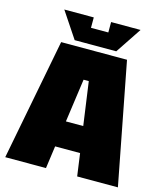

<svg xmlns="http://www.w3.org/2000/svg" viewBox="-127 -975 914 1070"><g transform="rotate(15 330.0 -440.0)"><path d="M5 0 140 -700H520L655 0H420L402 -130H258L240 0ZM280 -280H380L345 -530H315ZM380 -880H550L450 -730H210L110 -880H280V-820H380Z"/></g></svg>

Font: Tektur Black
Style: Regular
Weight: 900
Designer: Adam Jagosz
Foundry: Adam Jagosz
Version: Version 1.005;gftools[0.9.30]